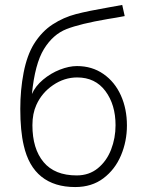

<svg xmlns="http://www.w3.org/2000/svg" viewBox="-20 -747 579 776"><path d="M76 -159Q62 -218 62 -307Q62 -384 75.5 -453.5Q89 -523 117 -569Q149 -620 193 -648.5Q237 -677 287 -690Q337 -703 424 -718L474 -727L484 -682Q448 -675 415 -670Q304 -651 249 -629.5Q194 -608 157.5 -548.5Q121 -489 109 -367Q123 -399 154 -425Q185 -451 222 -465.5Q259 -480 291 -480Q352 -480 398 -448Q444 -416 468.5 -361.5Q493 -307 493 -240Q493 -176 469 -119Q445 -62 398 -26.5Q351 9 284 9Q200 9 147.5 -33Q95 -75 76 -159ZM447 -241Q447 -324 406 -379Q365 -434 292 -434Q240 -434 194.5 -403Q149 -372 127 -323Q111 -288 111 -241Q111 -146 156 -92Q201 -38 290 -38Q340 -38 375.5 -67Q411 -96 429 -142.5Q447 -189 447 -241Z"/></svg>

Font: Bellota Text Light
Style: Regular
Weight: 300
Designer: Kemie Guaida
Foundry: Kemie Guaida
Version: Version 4.001